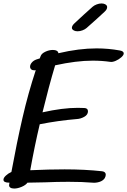

<svg xmlns="http://www.w3.org/2000/svg" viewBox="-34 -1114 736 1111"><path d="M682 -805Q682 -795 668 -782.5Q654 -770 635.5 -762Q617 -754 604 -756Q556 -763 502 -763Q407 -763 285 -736Q248 -612 212 -464Q328 -490 416 -490Q441 -490 454 -489Q475 -488 475 -470Q475 -450 453.5 -438Q432 -426 409 -425Q302 -416 196 -395Q167 -273 141 -129Q251 -134 340 -134Q458 -134 557 -123Q578 -120 578 -103Q578 -94 572 -83Q562 -68 541.5 -61.5Q521 -55 501 -57Q443 -62 362 -62Q295 -62 227 -59Q159 -57 125 -57Q115 -43 91.5 -33Q68 -23 48 -23Q33 -23 25 -29Q17 -35 19 -46Q19 -49 21 -57H19Q-14 -57 -14 -74Q-14 -85 0 -98Q14 -111 32 -119Q63 -288 96 -431.5Q129 -575 173 -708L165 -707Q153 -707 146.5 -713Q140 -719 140 -728Q140 -740 150 -752Q160 -764 177 -770L196 -776L201 -789Q206 -804 228 -814.5Q250 -825 272 -825Q301 -825 304 -806Q423 -834 525 -834Q593 -834 659 -822Q682 -818 682 -805ZM382 -953Q382 -966 399 -981Q449 -1028 502 -1075Q511 -1083 525.5 -1088.5Q540 -1094 553 -1094Q565 -1094 573 -1090Q586 -1084 586 -1073Q586 -1059 570 -1045Q534 -1011 467 -952Q458 -944 443.5 -938.5Q429 -933 415 -933Q403 -933 395 -937Q382 -943 382 -953Z"/></svg>

Font: Sedgwick Ave
Style: Regular
Weight: 400
Designer: Kevin Burke, Pedro Vergani
Foundry: Google, Inc.
Version: Version 1.000